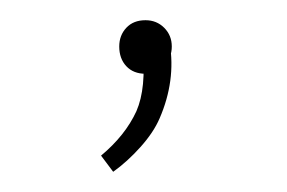

<svg xmlns="http://www.w3.org/2000/svg" viewBox="-20 -70 284 190"><path d="M124 -50Q135 -50 142.5 -42.5Q150 -35 150 -24Q150 -13 142.5 -5Q135 3 124 3Q112 3 105 -4.5Q98 -12 98 -24Q98 -35 105 -42.5Q112 -50 124 -50ZM138 47Q132 61 119 75.5Q106 90 92 100L80 84Q104 64 115 40Q125 17 121 -22L148 -27Q154 10 138 47Z"/></svg>

Font: FreesentationVF
Style: Regular
Weight: 400
Designer: glyphs from Roboto by Christian Robertson / Hangul glyphs from Noto Sans CJK(Source Han Sans) by Jang Soo-young and Kang
Foundry: PT&
Version: Version 2.001;Glyphs 3.3.1 (3343)